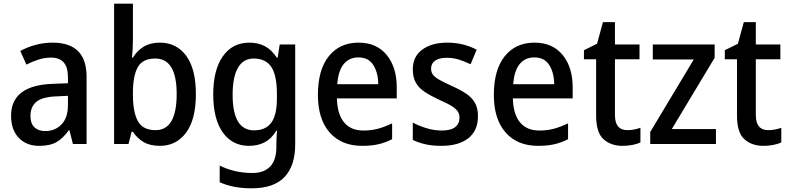

<svg xmlns="http://www.w3.org/2000/svg" viewBox="-20 -780 4274 1040"><path d="M265 -549Q449 -549 449 -364V0H375L356 -75H353Q322 -31 286.5 -10.5Q251 10 192 10Q123 10 81.5 -33.5Q40 -77 40 -153Q40 -318 266 -326L348 -329V-360Q348 -417 324.5 -442.5Q301 -468 257 -468Q222 -468 189 -457.5Q156 -447 123 -430L90 -504Q126 -524 171 -536.5Q216 -549 265 -549ZM285 -258Q208 -255 176.5 -228Q145 -201 145 -153Q145 -110 167 -90Q189 -70 225 -70Q278 -70 313 -106Q348 -142 348 -211V-261Z M700 -568Q700 -541 698.5 -514Q697 -487 695 -468H700Q722 -505 758 -527Q794 -549 846 -549Q936 -549 988.5 -478Q1041 -407 1041 -270Q1041 -133 988 -61.5Q935 10 846 10Q793 10 758 -10.5Q723 -31 700 -66H693L676 0H598V-760H700ZM821 -463Q752 -463 726 -415.5Q700 -368 700 -278V-266Q700 -172 727 -123.5Q754 -75 823 -75Q937 -75 937 -271Q937 -463 821 -463Z M1331 -549Q1378 -549 1414.5 -530Q1451 -511 1479 -468H1484L1495 -539H1579V2Q1579 118 1521 179Q1463 240 1343 240Q1242 240 1170 207V117Q1251 157 1347 157Q1410 157 1443.5 122Q1477 87 1477 16V0Q1477 -15 1478 -36.5Q1479 -58 1481 -72H1477Q1451 -29 1414 -9.5Q1377 10 1329 10Q1238 10 1186.5 -63Q1135 -136 1135 -268Q1135 -401 1187 -475Q1239 -549 1331 -549ZM1354 -463Q1298 -463 1269 -413Q1240 -363 1240 -267Q1240 -74 1356 -74Q1419 -74 1449.5 -115.5Q1480 -157 1480 -248V-269Q1480 -372 1449.5 -417.5Q1419 -463 1354 -463Z M1922 -549Q2020 -549 2074.5 -482.5Q2129 -416 2129 -307V-247H1805Q1807 -162 1843.5 -117.5Q1880 -73 1948 -73Q1992 -73 2028.5 -83Q2065 -93 2104 -112V-26Q2067 -7 2029 1.5Q1991 10 1942 10Q1829 10 1765.5 -62.5Q1702 -135 1702 -266Q1702 -402 1761 -475.5Q1820 -549 1922 -549ZM1921 -469Q1871 -469 1841.5 -432.5Q1812 -396 1807 -324H2029Q2028 -387 2002 -428Q1976 -469 1921 -469Z M2569 -151Q2569 -72 2516.5 -31Q2464 10 2371 10Q2322 10 2284.5 1.5Q2247 -7 2216 -22V-116Q2247 -99 2289 -86Q2331 -73 2372 -73Q2422 -73 2445.5 -91.5Q2469 -110 2469 -142Q2469 -161 2460 -175.5Q2451 -190 2427.5 -205Q2404 -220 2358 -240Q2313 -261 2281 -282Q2249 -303 2232.5 -332Q2216 -361 2216 -405Q2216 -473 2267 -511Q2318 -549 2403 -549Q2447 -549 2486 -539.5Q2525 -530 2562 -511L2529 -432Q2498 -447 2466.5 -457Q2435 -467 2400 -467Q2359 -467 2337 -451.5Q2315 -436 2315 -409Q2315 -389 2325 -375.5Q2335 -362 2359.5 -348Q2384 -334 2428 -314Q2471 -295 2503 -274Q2535 -253 2552 -224Q2569 -195 2569 -151Z M2875 -549Q2973 -549 3027.5 -482.5Q3082 -416 3082 -307V-247H2758Q2760 -162 2796.5 -117.5Q2833 -73 2901 -73Q2945 -73 2981.5 -83Q3018 -93 3057 -112V-26Q3020 -7 2982 1.5Q2944 10 2895 10Q2782 10 2718.5 -62.5Q2655 -135 2655 -266Q2655 -402 2714 -475.5Q2773 -549 2875 -549ZM2874 -469Q2824 -469 2794.5 -432.5Q2765 -396 2760 -324H2982Q2981 -387 2955 -428Q2929 -469 2874 -469Z M3378 -75Q3396 -75 3415 -78.5Q3434 -82 3449 -88V-9Q3432 0 3406 5Q3380 10 3352 10Q3289 10 3249 -26Q3209 -62 3209 -154V-459H3143V-508L3214 -543L3246 -660H3311V-539H3444V-459H3311V-157Q3311 -75 3378 -75Z M3858 0H3502V-65L3738 -458H3516V-539H3851V-467L3619 -81H3858Z M4141 -75Q4159 -75 4178 -78.5Q4197 -82 4212 -88V-9Q4195 0 4169 5Q4143 10 4115 10Q4052 10 4012 -26Q3972 -62 3972 -154V-459H3906V-508L3977 -543L4009 -660H4074V-539H4207V-459H4074V-157Q4074 -75 4141 -75Z"/></svg>

Font: Noto Sans Tamil SemiCondensed Medium
Style: Regular
Weight: 500
Width: 4
Designer: Jelle Bosma - Monotype Design Team
Foundry: Monotype Imaging Inc.
Version: Version 2.004; ttfautohint (v1.8.4.7-5d5b)